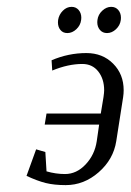

<svg xmlns="http://www.w3.org/2000/svg" viewBox="-20 -538 381 558"><path d="M57.1 -26.9 85 -104 111.8 -96.2 115.2 -40Q142.1 -32.2 168.9 -32.2Q202.6 -32.2 229 -60.3Q255.4 -88.4 261.2 -127.9L268.1 -175.8H109.9L115.2 -208H272.9L280.8 -255.9Q282.7 -269.5 282.7 -275.4Q282.7 -308.6 265.6 -330.3Q248.5 -352.1 219.2 -352.1Q178.2 -352.1 131.8 -333L129.9 -362.8Q178.7 -383.8 231 -383.8Q278.3 -383.8 308.8 -353Q339.4 -322.3 339.4 -275.9Q339.4 -266.1 337.9 -255.9L317.9 -127.9Q309.6 -74.7 266.8 -37.4Q224.1 0 170.9 0Q137.7 0 113 -6.1Q88.4 -12.2 57.1 -26.9ZM148.4 -473.1Q148.4 -477.5 148.9 -480Q151.4 -495.6 162.6 -506.8Q173.8 -518.1 188 -518.1Q200.7 -518.1 208.5 -509Q216.3 -500 216.3 -486.3Q216.3 -481.9 215.8 -480Q213.9 -464.4 201.9 -453.1Q189.9 -441.9 175.8 -441.9Q163.1 -441.9 155.8 -450.7Q148.4 -459.5 148.4 -473.1ZM262.7 -473.6Q262.7 -478 263.2 -480Q265.1 -495.6 277.1 -506.8Q289.1 -518.1 303.2 -518.1Q315.9 -518.1 323.7 -509Q331.5 -500 331.5 -486.3Q331.5 -481.9 331.1 -480Q329.1 -464.4 317.1 -453.1Q305.2 -441.9 291 -441.9Q278.3 -441.9 270.5 -450.9Q262.7 -460 262.7 -473.6Z"/></svg>

Font: Gawaa
Style: Italic
Weight: 400
Designer: T. Christopher White
Version: Version 1.0